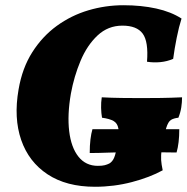

<svg xmlns="http://www.w3.org/2000/svg" viewBox="-20 -705 716 734"><path d="M452 -685Q520 -685 577 -672.5Q634 -660 674 -634Q664 -603 655.5 -560.5Q647 -518 642 -480Q619 -470 593 -467.5Q567 -465 542 -469Q548 -546 525.5 -576.5Q503 -607 448 -607Q393 -607 353 -569.5Q313 -532 288 -472.5Q263 -413 251 -347Q237 -266 244.5 -203.5Q252 -141 280 -106Q308 -71 354 -71Q371 -71 380.5 -73.5Q390 -76 398 -80Q410 -87 416.5 -102.5Q423 -118 429 -155Q436 -194 432.5 -214Q429 -234 414 -242.5Q399 -251 370 -255Q367 -272 366.5 -292.5Q366 -313 369 -333Q406 -331 446 -330.5Q486 -330 519 -330Q558 -330 595 -330.5Q632 -331 676 -333Q676 -314 673 -294.5Q670 -275 662 -255Q644 -253 633.5 -246.5Q623 -240 615.5 -216Q608 -192 598 -135Q595 -110 596 -93.5Q597 -77 602 -54Q553 -27 484.5 -9Q416 9 343 9Q234 9 162 -38.5Q90 -86 61 -170Q32 -254 51 -363Q65 -445 103.5 -505.5Q142 -566 197 -606Q252 -646 317.5 -665.5Q383 -685 452 -685ZM323 -120Q323 -149 325.8 -172Q328.6 -195 333.4 -211H665.4Q665.4 -158 655 -122Q618.2 -123 572.6 -123Q527 -123 488.6 -123Q429.4 -123 392.6 -121.5Q355.8 -120 323 -120Z"/></svg>

Font: Vollkorn Black
Style: Italic
Weight: 900
Italic angle: -11°
Designer: Friedrich Althausen
Foundry: Friedrich Althausen
Version: Version 5.000; ttfautohint (v1.8.3)